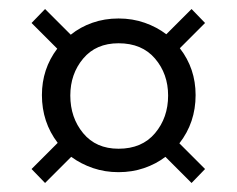

<svg xmlns="http://www.w3.org/2000/svg" viewBox="-20 -491 525 426"><path d="M80 -85 50 -116 108 -174Q73 -220 73 -280Q73 -338 107 -383L50 -440L80 -471L137 -414Q158 -431 185 -440.5Q212 -450 243 -450Q274 -450 301 -440.5Q328 -431 349 -415L405 -471L435 -440L379 -384Q414 -339 414 -280Q414 -219 378 -173L435 -116L405 -85L347 -143Q326 -127 299.5 -118Q273 -109 243 -109Q213 -109 186.5 -118Q160 -127 138 -143ZM243 -161Q295 -161 324 -195.5Q353 -230 353 -279Q353 -327 324 -361Q295 -395 243 -395Q193 -395 164.5 -361Q136 -327 136 -279Q136 -230 164.5 -195.5Q193 -161 243 -161Z"/></svg>

Font: Gulzar
Style: Regular
Weight: 400
Designer: Borna Izadpanah, Alice Savoie, Simon Cozens, Fiona Ross
Version: Version 1.000;[7b34f74]; ttfautohint (v1.8.4)